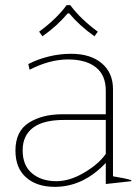

<svg xmlns="http://www.w3.org/2000/svg" viewBox="-20 -716 532 746"><path d="M132 -593Q198 -641 239 -696H253Q294 -641 360 -593L347 -575Q289 -616 249 -664H243Q203 -616 145 -575ZM40 -131Q40 -206 92 -239Q144 -272 221 -272H391V-364Q391 -424 352.5 -454.5Q314 -485 244 -485Q173 -485 95 -445L90 -467Q124 -485 167.5 -496Q211 -507 256 -507Q332 -507 375.5 -470Q419 -433 419 -370V-31Q469 -23 490 -16V-12L391 -1V-83Q303 10 193 10Q123 10 81.5 -26.5Q40 -63 40 -131ZM391 -118V-250H229Q148 -250 108 -219.5Q68 -189 68 -132Q68 -73 104.5 -42.5Q141 -12 199 -12Q251 -12 307.5 -45.5Q364 -79 391 -118Z"/></svg>

Font: Trirong Thin
Style: Regular
Weight: 250
Designer: Katatrad Team
Foundry: CadsonDemak
Version: Version 1.001